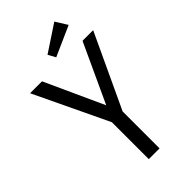

<svg xmlns="http://www.w3.org/2000/svg" viewBox="-273 -982 1059 1059"><g transform="rotate(-45 256.0 -452.5)"><path d="M502 -720 300 -288V0H216V-288L10 -720H103L260 -376L419 -720ZM384 -905 427 -836 252 -758 228 -802Z"/></g></svg>

Font: Carrois Gothic
Style: Regular
Weight: 400
Designer: Ralph du Carrois
Foundry: Ralph du Carrois
Version: Version 1.002